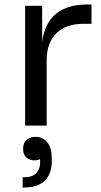

<svg xmlns="http://www.w3.org/2000/svg" viewBox="-20 -560 450 856"><path d="M188 0H92V-534H168V-314H164Q164 -431 215.5 -485.5Q267 -540 370 -540H388V-454H354Q274 -454 231 -411.5Q188 -369 188 -289ZM139 50Q171 50 191 75Q211 100 211 150V156Q211 215 179.5 245.5Q148 276 88 276H81V230H90Q126 230 143 210Q160 190 159 162L158 130H178Q173 140 161.5 147.5Q150 155 133 155Q114 155 98.5 143Q83 131 83 104Q83 75 100 62.5Q117 50 139 50Z"/></svg>

Font: Sora Variable
Style: Regular
Weight: 400
Designer: Jonathan Barnbrook, Julián Moncada
Foundry: Barnbrook Fonts
Version: Version 2.000